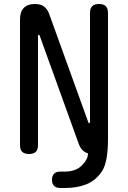

<svg xmlns="http://www.w3.org/2000/svg" viewBox="-20 -760 640 960"><path d="M80 -662Q80 -701 99 -720.5Q118 -740 154 -740Q183 -740 200 -727.5Q217 -715 226 -690L421 -150Q422 -147 423 -145.5Q424 -144 426 -144Q428 -144 429 -145.5Q430 -147 430 -150V-695Q430 -718 441 -729Q452 -740 475 -740Q498 -740 509 -729Q520 -718 520 -695V-67Q520 52 489.5 97Q459 142 413 161Q367 180 305 180H281Q261 180 250.5 169.5Q240 159 240 139Q240 119 250.5 108.5Q261 98 281 98H305Q358 98 389 67.5Q420 37 420 7Q409 4 400 -3Q383 -15 374 -40L179 -580Q178 -583 177 -584.5Q176 -586 174 -586Q172 -586 171 -584.5Q170 -583 170 -580V-35Q170 -12 159 -1Q148 10 125 10Q102 10 91 -1Q80 -12 80 -35Z"/></svg>

Font: Maple Mono NF
Style: Regular
Weight: 400
Monospace: yes
Designer: subframe7536
Version: Version 7.000